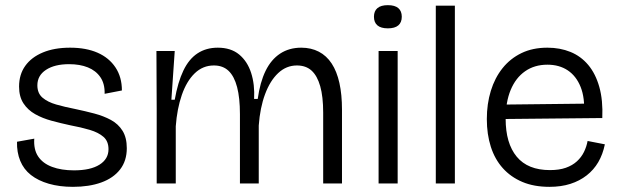

<svg xmlns="http://www.w3.org/2000/svg" viewBox="-20 -712 2407 745"><path d="M263 13Q211 13 169.5 1Q128 -11 100 -33Q72 -55 58.5 -88Q45 -121 46 -162L113 -174Q110 -132 128 -105Q146 -78 182 -64.5Q218 -51 267 -51Q331 -51 366 -73Q401 -95 401 -133Q401 -164 381.5 -181Q362 -198 328.5 -208Q295 -218 252 -226Q215 -234 180 -243.5Q145 -253 116.5 -269Q88 -285 71 -311Q54 -337 54 -376Q54 -423 78 -456.5Q102 -490 146.5 -508.5Q191 -527 252 -527Q314 -527 358.5 -507.5Q403 -488 428 -450.5Q453 -413 453 -361L386 -348Q387 -387 369.5 -412.5Q352 -438 321 -450.5Q290 -463 248 -463Q192 -463 158.5 -441Q125 -419 125 -381Q125 -350 145 -333Q165 -316 198 -306.5Q231 -297 272 -289Q310 -281 346 -271.5Q382 -262 410.5 -246.5Q439 -231 455.5 -204.5Q472 -178 472 -137Q472 -88 446 -54.5Q420 -21 373 -4Q326 13 263 13Z M588 0V-288L587 -514H658L645 -325H658Q670 -393 691.5 -438Q713 -483 746.5 -505Q780 -527 825 -527Q876 -527 908 -500.5Q940 -474 954.5 -429Q969 -384 966 -328H980Q989 -393 1010.5 -437Q1032 -481 1067 -504Q1102 -527 1149 -527Q1187 -527 1217 -511.5Q1247 -496 1267 -465.5Q1287 -435 1297 -390Q1307 -345 1307 -286V0H1234V-275Q1234 -337 1222.5 -377.5Q1211 -418 1189 -438Q1167 -458 1132 -458Q1091 -458 1059.5 -428.5Q1028 -399 1008.5 -346.5Q989 -294 984 -225V0H911V-269Q911 -332 900 -374Q889 -416 867 -437Q845 -458 810 -458Q767 -458 735.5 -427.5Q704 -397 685.5 -343.5Q667 -290 662 -222V0Z M1449 0V-514H1523V0ZM1485 -602Q1458 -602 1444.5 -613.5Q1431 -625 1431 -647Q1431 -669 1444.5 -680.5Q1458 -692 1485 -692Q1512 -692 1525.5 -680.5Q1539 -669 1539 -647Q1539 -625 1525.5 -613.5Q1512 -602 1485 -602Z M1671 0V-690H1745V0Z M2112 13Q2052 13 2007 -6Q1962 -25 1931 -59.5Q1900 -94 1884.5 -142.5Q1869 -191 1869 -250Q1869 -309 1884.5 -359.5Q1900 -410 1930 -447.5Q1960 -485 2003.5 -506Q2047 -527 2104 -527Q2153 -527 2193.5 -510.5Q2234 -494 2262.5 -460Q2291 -426 2305.5 -374.5Q2320 -323 2317 -254L1914 -250V-306L2270 -310L2246 -270Q2250 -332 2233 -374.5Q2216 -417 2183 -439Q2150 -461 2104 -461Q2054 -461 2017.5 -435.5Q1981 -410 1961.5 -363Q1942 -316 1942 -251Q1942 -156 1985 -104Q2028 -52 2114 -52Q2150 -52 2175.5 -61Q2201 -70 2218.5 -86Q2236 -102 2246 -122.5Q2256 -143 2260 -165L2327 -152Q2319 -113 2301.5 -83Q2284 -53 2256.5 -31.5Q2229 -10 2193 1.5Q2157 13 2112 13Z"/></svg>

Font: Bricolage Grotesque 36pt Light
Style: Regular
Weight: 300
Designer: Mathieu Triay
Foundry: Atelier Triay
Version: Version 1.001;gftools[0.9.33.dev8+g029e19f]